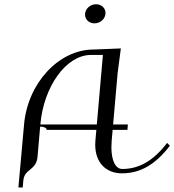

<svg xmlns="http://www.w3.org/2000/svg" viewBox="-20 -788 802 884"><path d="M422.5 -768.5C395.9 -768.5 371.5 -747.8 371.5 -720.9C371.5 -698.3 390.1 -680.5 414.8 -680.5C441.4 -680.5 465.8 -701.2 465.8 -728.1C465.8 -750.7 447.1 -768.5 422.5 -768.5ZM423.6 -190 419.2 -140C418.7 -133.6 418.4 -127.4 418.4 -121.4C418.4 -41.8 465.8 10 541.1 10C627.6 10 695.7 -31 762.2 -117L749.4 -130C687.3 -49 621.6 -10 542.9 -10C511.7 -10 492.9 -49.1 492.9 -110.3C492.9 -119.7 493.3 -129.6 494.2 -140L498.6 -190H566.6L568.8 -215H500.8L521.4 -450L536.4 -565L411 -560C250.9 -560 107.5 -405.4 90.8 -215L64.7 75H84.7L87.3 45C89.5 20 98.7 8.4 119 -7.5C139.4 -23.4 150.5 -40 152.7 -65L164.9 -205C182.3 -205 195 -199.1 195 -190ZM425.8 -215H165.8C181.3 -391.6 285.6 -535 398.8 -535H453.8Z"/></svg>

Font: Galberik
Style: Regular
Weight: 400
Designer: Gluk
Foundry: Gluk
Version: Version 0.50